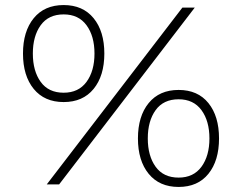

<svg xmlns="http://www.w3.org/2000/svg" viewBox="-20 -730 959 760"><path d="M232 -326Q156 -326 113.5 -378Q71 -430 71 -518Q71 -606 113.5 -658Q156 -710 232 -710Q308 -710 350.5 -658Q393 -606 393 -518Q393 -430 350.5 -378Q308 -326 232 -326ZM702 -700H751L214 0H165ZM232 -363Q291 -363 322.5 -406Q354 -449 354 -518Q354 -587 322.5 -630Q291 -673 232 -673Q172 -673 141 -630Q110 -587 110 -518Q110 -449 141 -406Q172 -363 232 -363ZM687 10Q611 10 568.5 -42Q526 -94 526 -182Q526 -270 568.5 -322Q611 -374 687 -374Q763 -374 805 -322Q847 -270 847 -182Q847 -94 805 -42Q763 10 687 10ZM687 -27Q746 -27 777.5 -70Q809 -113 809 -182Q809 -251 777.5 -294Q746 -337 687 -337Q627 -337 596 -294Q565 -251 565 -182Q565 -113 596 -70Q627 -27 687 -27Z"/></svg>

Font: Haskoy ExtraLight
Style: Regular
Weight: 200
Designer: Ertekin Erdin
Foundry: Ertekin Erdin
Version: Version 2.000; ttfautohint (v1.8.4.7-5d5b)